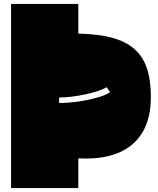

<svg xmlns="http://www.w3.org/2000/svg" viewBox="-20 -757 800 971"><path d="M376 194H36V-737H376V-587Q474 -585 543.5 -567Q613 -549 657.5 -511Q702 -473 722.5 -413Q743 -353 743 -267Q743 -107 649.5 -27Q556 53 376 44ZM519 -316Q501 -305 471.5 -295.5Q442 -286 408.5 -279Q375 -272 341 -268Q307 -264 279 -264V-236Q307 -236 343 -239.5Q379 -243 415 -250Q451 -257 483.5 -267Q516 -277 537 -291Z"/></svg>

Font: ChangwonDangamAsac Bold
Style: Regular
Weight: 700
Designer: Choi Chi-young, Lee Youngbeen, Kim Jungjin, Yoon Jihee, Han Dohee
Foundry: YoonDesign Inc.
Version: Version 1.010;Build 20210623